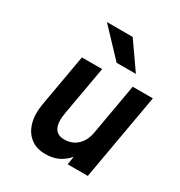

<svg xmlns="http://www.w3.org/2000/svg" viewBox="-175 -852 921 984"><g transform="rotate(30 285.5 -360.0)"><path d="M235.6 12Q183.5 12 148.5 -14.9Q113.5 -41.8 99.8 -90.1Q86 -138.4 97 -202.2L151.4 -511H271.2L220.2 -223.2Q209.2 -162 225.1 -131.6Q241 -101.2 282.6 -101.2Q328.5 -101.2 359.4 -130.1Q390.3 -159 399.2 -210.2L452 -511H571.2L481.2 0H362L369.8 -48.4Q341.7 -17 309.8 -2.5Q277.9 12 235.6 12ZM319.2 -576 171.8 -732H324.2L433.2 -576Z"/></g></svg>

Font: Overpass
Style: Italic
Weight: 400
Italic angle: -10°
Designer: Delve Withrington, Dave Bailey, Thomas Jockin
Foundry: Delve Fonts LLC
Version: Version 4.000